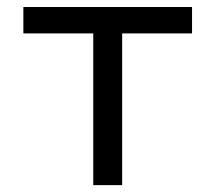

<svg xmlns="http://www.w3.org/2000/svg" viewBox="-20 -538 626 558"><path d="M251 0V-440.9H47.9V-517.6H538.1V-440.9H335V0Z"/></svg>

Font: Cascadia Mono NF SemiLight
Style: Regular
Weight: 350
Monospace: yes
Designer: Aaron Bell
Foundry: Saja Typeworks
Version: Version 2404.023; ttfautohint (v1.8.4)